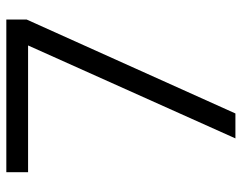

<svg xmlns="http://www.w3.org/2000/svg" viewBox="-96 -642 739 586"><g transform="rotate(-90 273.0 -349.5)"><path d="M143.1 0 426.8 -632.8H40V-699.2H505.9V-637.2L219.2 0Z"/></g></svg>

Font: Prompt Light
Style: Regular
Weight: 300
Designer: Katatrad Team
Foundry: CadsonDemak
Version: Version 1.000;PS 001.000;hotconv 1.0.88;makeotf.lib2.5.64775